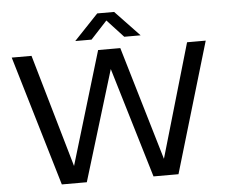

<svg xmlns="http://www.w3.org/2000/svg" viewBox="-61 -1017 1277 1087"><g transform="rotate(-5 578.0 -473.5)"><path d="M246.5 0 26.5 -740H139L324.5 -98L517.5 -740H643.5L835 -94L1023 -740H1129L909.5 0H767.5L579.5 -626.5L388.5 0ZM393 -802 530.5 -947H626.5L764.5 -802H671.5L578.5 -902.5L485.5 -802Z"/></g></svg>

Font: Encode Sans SmExp Md
Style: Regular
Weight: 500
Width: 6
Designer: Multiple Designers
Foundry: Impallari Type
Version: Version 3.002; ttfautohint (v1.8.3) -l 8 -r 50 -G 200 -x 14 